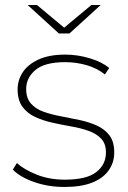

<svg xmlns="http://www.w3.org/2000/svg" viewBox="-20 -740 510 763"><path d="M236 3Q172 3 116 -16.5Q60 -36 31 -66L47 -92Q76 -66 126 -46Q176 -26 237 -26Q324 -26 362.5 -56Q401 -86 401 -134Q401 -169 382 -189Q363 -209 332 -220Q301 -231 263.5 -237.5Q226 -244 188 -252.5Q150 -261 119 -275.5Q88 -290 69 -316Q50 -342 50 -385Q50 -422 70.5 -453Q91 -484 133 -503.5Q175 -523 240 -523Q288 -523 336.5 -508.5Q385 -494 414 -470L397 -444Q366 -469 324.5 -481Q283 -493 239 -493Q158 -493 121 -462Q84 -431 84 -386Q84 -350 103 -328.5Q122 -307 153 -296Q184 -285 221.5 -278Q259 -271 296.5 -263Q334 -255 365 -241Q396 -227 415 -202Q434 -177 434 -134Q434 -94 411.5 -62.5Q389 -31 345.5 -14Q302 3 236 3ZM214 -607 90 -720H127L235 -630L343 -720H380L256 -607Z"/></svg>

Font: Montserrat Thin ExtraLight
Style: Regular
Weight: 250
Version: Version 9.000